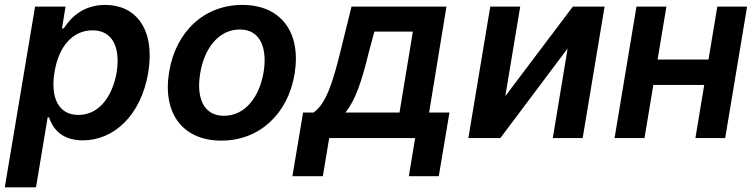

<svg xmlns="http://www.w3.org/2000/svg" viewBox="-33 -573 3139 797"><path d="M-13.1 204.5H116.5L164.8 -85.9H170.5C183.9 -46.2 216.6 9.6 310.7 9.6C438.6 9.6 552.2 -92.3 582.4 -272C611.9 -453.8 529.5 -552.6 404.1 -552.6C307.5 -552.6 257.1 -494.7 231.9 -455.3H224.4L239 -545.5H112.6ZM193.2 -272.7C209.9 -378.6 267.4 -447.1 350.9 -447.1C435.7 -447.1 467 -374.3 451.3 -272.7C433.2 -170.5 377.1 -95.9 292.6 -95.9C210.2 -95.9 175.8 -166.9 193.2 -272.7Z M886 10.7C1044 10.7 1162.6 -100.1 1190 -267C1217.7 -438.2 1133.9 -552.6 973 -552.6C814.6 -552.6 696 -441.4 669 -273.8C641 -103.7 724.4 10.7 886 10.7ZM797.9 -267.8C813.9 -369.3 872.9 -450.6 962.7 -450.6C1048.3 -450.6 1077.1 -372.5 1061.4 -274.5C1044.7 -172.6 985.8 -92.3 896.7 -92.3C810.4 -92.3 781.6 -169.4 797.9 -267.8Z M1180.8 158.4H1307.2L1333.5 0H1690.3L1664.1 158.4H1788.4L1832.7 -105.8H1748.2L1820.3 -545.5H1426.1L1378.9 -354.4C1348.7 -232.2 1320.3 -141.7 1268.5 -105.8H1225.1ZM1400.6 -105.8C1442.8 -156.6 1469.5 -239 1497.5 -354.4L1521 -441.8H1680.8L1625.4 -105.8Z M2064.6 -174 2126.4 -545.5H2002.1L1911.2 0H2044L2323.2 -371.8L2261.7 0H2385.7L2476.6 -545.5H2344.8Z M2733.3 -545.5H2609L2518.1 0H2642.4L2679 -220.5H2890.3L2853.7 0H2977.3L3068.2 -545.5H2944.6L2908 -326H2696.7Z"/></svg>

Font: Margiela Sans Semi Bold
Style: Italic
Weight: 600
Italic angle: -9.39999°
Designer: Stefan Endress, Andreas Faust
Version: Version 1.100;FEAKit 1.0